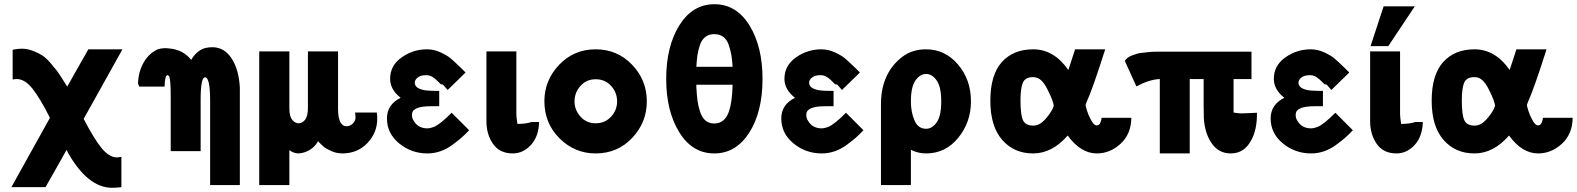

<svg xmlns="http://www.w3.org/2000/svg" viewBox="-20 -717 7482 911"><path d="M34 171 217 -158Q170 -251 134 -296.5Q98 -342 59 -342Q57 -342 48 -341L40 -340V-481Q67 -486 82 -486Q110 -486 137 -475.5Q164 -465 181.5 -453.5Q199 -442 220.5 -417Q242 -392 251 -380Q260 -368 278.5 -338.5Q297 -309 299 -306L399 -483H561L377 -153Q428 -55 463.5 -12.5Q499 30 536 30L556 27V171Q532 174 512 174Q396 174 301 5L302 6L296 -6Q287 10 251 74Q215 138 196 171Z M641 -306Q637 -316 635 -320Q636 -376 662 -421Q688 -466 731 -484Q758 -491 783 -487Q848 -482 887 -433Q916 -481 958 -490Q970 -493 991 -493Q1046 -491 1079.5 -439Q1113 -387 1118 -303V161H977V-240Q977 -350 953 -350Q932 -350 932 -245V0H790V-260Q790 -309 787.5 -330Q785 -351 783 -354.5Q781 -358 774 -361Q771 -361 771 -358Q762 -352 761 -306Z M1210 161V-473H1353V-204V-202Q1353 -165 1366.5 -148.5Q1380 -132 1397 -132Q1415 -132 1428 -149.5Q1441 -167 1441 -204V-473H1584V-200Q1584 -118 1625 -118Q1640 -118 1653.5 -130.5Q1667 -143 1667 -161L1665 -183H1768Q1770 -170 1770 -154Q1770 -88 1724 -39Q1678 10 1606 11Q1577 11 1552.5 0Q1528 -11 1517 -20Q1506 -29 1489 -47Q1468 -9 1424 6Q1407 11 1394 11Q1370 9 1353 -5V161Z M1816 -155Q1816 -221 1881 -253Q1831 -292 1831 -343Q1831 -406 1885.5 -444.5Q1940 -483 2006 -483Q2039 -483 2070.5 -468.5Q2102 -454 2119.5 -439Q2137 -424 2168 -394L2189 -373L2104 -290Q2103 -291 2084 -313Q2082 -317 2072 -317Q2048 -342 2032 -352Q2016 -362 1997 -360Q1977 -360 1962.5 -349.5Q1948 -339 1948 -324Q1948 -316 1952.5 -309.5Q1957 -303 1964 -299Q1971 -295 1981.5 -292Q1992 -289 2001 -288Q2010 -287 2021.5 -286.5Q2033 -286 2040 -286Q2047 -286 2056 -286H2064V-213H2025Q1937 -213 1935 -176Q1933 -158 1943 -144Q1962 -110 2004 -108Q2017 -107 2039 -115Q2067 -126 2123 -182L2206 -99Q2185 -77 2169.5 -63.5Q2154 -50 2127 -30Q2100 -10 2070 0.5Q2040 11 2008 11Q1932 11 1874 -36.5Q1816 -84 1816 -155Z M2288 -142V-473H2430V-177V-175Q2430 -162 2435 -129Q2475 -129 2502 -138H2538Q2536 -69 2499 -29Q2462 11 2413 11Q2351 11 2319.5 -34Q2288 -79 2288 -142Z M2563 -237Q2563 -336 2633 -409.5Q2703 -483 2806 -483Q2909 -483 2979 -410Q3049 -337 3049 -236Q3049 -136 2979.5 -62.5Q2910 11 2806 11Q2707 11 2635 -60.5Q2563 -132 2563 -237ZM2706 -236Q2706 -195 2734.5 -163.5Q2763 -132 2806 -132Q2850 -132 2879 -163Q2908 -194 2908 -236Q2908 -278 2879.5 -309.5Q2851 -341 2806 -341Q2763 -341 2734.5 -309.5Q2706 -278 2706 -236Z M3141 -342Q3141 -497 3203.5 -597Q3266 -697 3370 -697Q3474 -697 3536 -596.5Q3598 -496 3598 -343Q3598 -186 3535 -87.5Q3472 11 3369 11Q3265 11 3203 -89.5Q3141 -190 3141 -342ZM3284 -315V-304Q3286 -266 3289.5 -239.5Q3293 -213 3302 -186Q3311 -159 3327.5 -145Q3344 -131 3369 -131Q3394 -131 3411.5 -145.5Q3429 -160 3438 -186.5Q3447 -213 3451 -243.5Q3455 -274 3456 -315ZM3284 -400H3456Q3454 -433 3450.5 -454Q3447 -475 3438.5 -501.5Q3430 -528 3412.5 -541.5Q3395 -555 3369 -555Q3344 -555 3327 -542Q3310 -529 3301.5 -504.5Q3293 -480 3289.5 -456.5Q3286 -433 3284 -400Z M3687 -155Q3687 -221 3752 -253Q3702 -292 3702 -343Q3702 -406 3756.5 -444.5Q3811 -483 3877 -483Q3910 -483 3941.5 -468.5Q3973 -454 3990.5 -439Q4008 -424 4039 -394L4060 -373L3975 -290Q3974 -291 3955 -313Q3953 -317 3943 -317Q3919 -342 3903 -352Q3887 -362 3868 -360Q3848 -360 3833.5 -349.5Q3819 -339 3819 -324Q3819 -316 3823.5 -309.5Q3828 -303 3835 -299Q3842 -295 3852.5 -292Q3863 -289 3872 -288Q3881 -287 3892.5 -286.5Q3904 -286 3911 -286Q3918 -286 3927 -286H3935V-213H3896Q3808 -213 3806 -176Q3804 -158 3814 -144Q3833 -110 3875 -108Q3888 -107 3910 -115Q3938 -126 3994 -182L4077 -99Q4056 -77 4040.5 -63.5Q4025 -50 3998 -30Q3971 -10 3941 0.5Q3911 11 3879 11Q3803 11 3745 -36.5Q3687 -84 3687 -155Z M4160 161V-222Q4160 -303 4190 -362Q4215 -412 4261.5 -447.5Q4308 -483 4374 -483Q4464 -483 4525.5 -411Q4587 -339 4587 -236Q4587 -137 4526.5 -63Q4466 11 4374 11Q4337 11 4302 -6V161ZM4302 -236Q4302 -185 4319 -145.5Q4336 -106 4374 -106Q4403 -106 4424.5 -136.5Q4446 -167 4446 -236Q4446 -304 4424.5 -335Q4403 -366 4374 -366Q4345 -366 4323.5 -335Q4302 -304 4302 -236Z M4679 -239Q4679 -362 4733.5 -422.5Q4788 -483 4882 -483Q4981 -483 5049 -385Q5053 -398 5065 -433.5Q5077 -469 5081 -483H5224Q5164 -294 5135 -231Q5131 -221 5131 -218Q5131 -213 5138 -191Q5145 -169 5154 -153Q5169 -122 5184 -122Q5196 -122 5201.5 -136.5Q5207 -151 5207 -158H5348Q5347 -81 5297 -35Q5247 11 5184 11Q5108 11 5046 -74Q4972 11 4882 11Q4791 11 4735 -53.5Q4679 -118 4679 -239ZM4822 -240Q4822 -174 4833.5 -147.5Q4845 -121 4883 -121Q4911 -121 4936 -147.5Q4961 -174 4975 -202Q4976 -204 4980 -216Q4976 -240 4955 -283V-282Q4929 -341 4897 -349Q4891 -351 4879 -351Q4843 -350 4832.5 -323Q4822 -296 4822 -240Z M5317 -428Q5322 -436 5330 -442.5Q5338 -449 5350 -453.5Q5362 -458 5373 -461.5Q5384 -465 5400.5 -466.5Q5417 -468 5427.5 -469.5Q5438 -471 5455.5 -471.5Q5473 -472 5480 -472Q5487 -472 5502.5 -472Q5518 -472 5519 -472H5918V-342H5833V-183Q5855 -179 5872 -179Q5887 -179 5910 -180.5Q5933 -182 5944 -182Q5945 -101 5916 -50Q5883 11 5820 11Q5763 11 5730 -36Q5697 -83 5692 -154Q5691 -174 5691 -216V-342H5625V11H5483V-342Q5434 -340 5372 -307Z M6009 -155Q6009 -221 6074 -253Q6024 -292 6024 -343Q6024 -406 6078.5 -444.5Q6133 -483 6199 -483Q6232 -483 6263.5 -468.5Q6295 -454 6312.5 -439Q6330 -424 6361 -394L6382 -373L6297 -290Q6296 -291 6277 -313Q6275 -317 6265 -317Q6241 -342 6225 -352Q6209 -362 6190 -360Q6170 -360 6155.5 -349.5Q6141 -339 6141 -324Q6141 -316 6145.5 -309.5Q6150 -303 6157 -299Q6164 -295 6174.5 -292Q6185 -289 6194 -288Q6203 -287 6214.5 -286.5Q6226 -286 6233 -286Q6240 -286 6249 -286H6257V-213H6218Q6130 -213 6128 -176Q6126 -158 6136 -144Q6155 -110 6197 -108Q6210 -107 6232 -115Q6260 -126 6316 -182L6399 -99Q6378 -77 6362.5 -63.5Q6347 -50 6320 -30Q6293 -10 6263 0.5Q6233 11 6201 11Q6125 11 6067 -36.5Q6009 -84 6009 -155Z M6481 -142V-473H6623V-177V-175Q6623 -162 6628 -129Q6668 -129 6695 -138H6731Q6729 -69 6692 -29Q6655 11 6606 11Q6544 11 6512.5 -34Q6481 -79 6481 -142ZM6483 -498 6545 -687H6693L6567 -498Z M6773 -239Q6773 -362 6827.5 -422.5Q6882 -483 6976 -483Q7075 -483 7143 -385Q7147 -398 7159 -433.5Q7171 -469 7175 -483H7318Q7258 -294 7229 -231Q7225 -221 7225 -218Q7225 -213 7232 -191Q7239 -169 7248 -153Q7263 -122 7278 -122Q7290 -122 7295.5 -136.5Q7301 -151 7301 -158H7442Q7441 -81 7391 -35Q7341 11 7278 11Q7202 11 7140 -74Q7066 11 6976 11Q6885 11 6829 -53.5Q6773 -118 6773 -239ZM6916 -240Q6916 -174 6927.5 -147.5Q6939 -121 6977 -121Q7005 -121 7030 -147.5Q7055 -174 7069 -202Q7070 -204 7074 -216Q7070 -240 7049 -283V-282Q7023 -341 6991 -349Q6985 -351 6973 -351Q6937 -350 6926.5 -323Q6916 -296 6916 -240Z"/></svg>

Font: Coval
Style: Heavy
Weight: 900
Foundry: Context Ltd
Version: Version 001.000